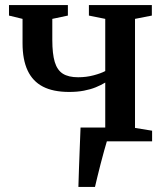

<svg xmlns="http://www.w3.org/2000/svg" viewBox="-20 -558 650 758"><path d="M289.5 180Q290.5 146.5 291.8 107.5Q293 68.5 294.8 27.2Q296.5 -14 298 -54.5H458L403 -4Q398.5 10.5 391.5 35.8Q384.5 61 377.2 89.2Q370 117.5 364 142Q358 166.5 355 180ZM312.5 0V-42L395.5 -53V-232Q379 -222 358.2 -213.5Q337.5 -205 311.2 -200Q285 -195 253 -195Q190 -195 149.5 -216Q109 -237 89 -279.8Q69 -322.5 69 -387.5V-483.5L15.5 -496.5V-538H248V-496.5L186.5 -483.5V-400.5Q186.5 -345.5 196.2 -313.2Q206 -281 228.2 -267Q250.5 -253 288.5 -253Q321 -253 350 -260.8Q379 -268.5 395.5 -277.5V-483.5L331 -496.5V-538H579.5V-496.5L513 -483.5V-53L580.5 -42V0Z"/></svg>

Font: Merriweather 60pt SemiBold
Style: Regular
Weight: 600
Version: Version 2.100